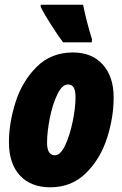

<svg xmlns="http://www.w3.org/2000/svg" viewBox="-20 -786 520 816"><path d="M18 -181Q18 -263 46 -351.5Q74 -440 135.5 -501.5Q197 -563 290 -563Q371 -563 417 -511.5Q463 -460 463 -372Q463 -286 434.5 -198Q406 -110 345 -50Q284 10 194 10Q111 10 64.5 -40.5Q18 -91 18 -181ZM301 -372Q301 -400 293.5 -413.5Q286 -427 269 -427Q244 -427 223.5 -384.5Q203 -342 191.5 -283Q180 -224 180 -180Q180 -126 213 -126Q237 -126 257 -168.5Q277 -211 289 -270Q301 -329 301 -372ZM153 -757V-766H333Q349 -689 371 -619L370 -606H248Q227 -634 196 -682.5Q165 -731 153 -757Z"/></svg>

Font: Noto Sans UI CondBlack
Style: Italic
Weight: 900
Width: 3
Italic angle: -12°
Designer: Monotype Design Team
Foundry: Monotype Imaging Inc.
Version: Version 1.001